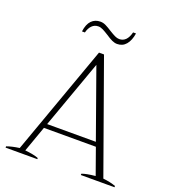

<svg xmlns="http://www.w3.org/2000/svg" viewBox="-156 -999 998 1115"><g transform="rotate(20 343.5 -441.0)"><path d="M211 -786H193Q199 -832 220.5 -854Q242 -876 275 -876Q292 -876 308.5 -868Q325 -860 348 -845Q369 -832 383.5 -825Q398 -818 411 -818Q458 -818 474 -882H492Q485 -837 464 -812Q443 -787 409 -787Q394 -787 377.5 -794.5Q361 -802 339 -817Q317 -831 302 -838.5Q287 -846 273 -846Q250 -846 234 -830Q218 -814 211 -786ZM680 -8V0H472V-8Q497 -18 555 -24L498 -184H177L120 -24Q178 -18 203 -7V0H7V-8Q40 -20 85 -26L328 -704H359L602 -25Q648 -20 680 -8ZM488 -211 338 -632 187 -211Z"/></g></svg>

Font: Trirong ExtraLight
Style: Regular
Weight: 275
Designer: Katatrad Team
Foundry: CadsonDemak
Version: Version 1.001